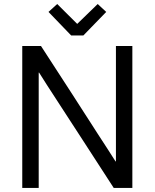

<svg xmlns="http://www.w3.org/2000/svg" viewBox="-20 -927 763 947"><path d="M219.2 -868.2 262.2 -907.2 360.8 -809.1 461.9 -907.2 503.9 -868.2 391.1 -752H331.1ZM89.8 -700.2H182.1Q284.7 -541 337.9 -460Q349.6 -441.4 371.8 -407.2Q394 -373 400.4 -362.8Q409.7 -348.6 429.9 -317.1Q450.2 -285.6 460.4 -269.5Q477.5 -242.7 512.7 -189Q522.9 -173.3 549.8 -130.9H551.8V-700.2H632.8V0H541Q425.8 -177.2 388.2 -235.8Q353.5 -288.6 325.7 -332Q297.9 -375.5 265.1 -425.3Q254.4 -441.9 211.9 -507.3Q184.1 -550.8 172.9 -568.8H170.9V0H89.8Z"/></svg>

Font: Post Grotesk Regular
Style: Regular
Weight: 500
Version: 0.900; ttfautohint (v0.96) -l 8 -r 50 -G 200 -x 14 -w "gGD" 